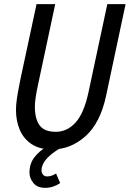

<svg xmlns="http://www.w3.org/2000/svg" viewBox="-20 -710 625 925"><path d="M57 -180Q57 -205 61.5 -235.5Q66 -266 71.5 -292.5Q77 -319 79 -331L156 -690H246L169 -329Q167 -318 161.5 -293.5Q156 -269 152 -242Q148 -215 148 -196Q148 -138 170.5 -106.5Q193 -75 249 -75Q303 -75 343.5 -119Q384 -163 406 -264L497 -690H585L491 -248Q463 -117 391.5 -53.5Q320 10 231 10Q171 10 132.5 -15.5Q94 -41 75.5 -84Q57 -127 57 -180ZM122 121Q122 78 146 47.5Q170 17 201 0H277Q180 55 180 111Q180 122 187 131Q194 140 207 140Q228 140 250 126L270 172Q236 195 198 195Q160 195 141 172Q122 149 122 121Z"/></svg>

Font: Radio Canada Condensed
Style: Italic
Weight: 400
Width: 3
Italic angle: -12°
Designer: Charles Daoud, Etienne Aubert Bonn, Alexandre Saumier Demers, Jacques Le Bailly
Foundry: Radio-Canada
Version: Version 2.104; ttfautohint (v1.8.4.7-5d5b);gftools[0.9.28.de